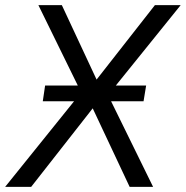

<svg xmlns="http://www.w3.org/2000/svg" viewBox="-44 -725 721 745"><path d="M-24 0 282 -380 281 -346 105 -705H196L336 -405H322L557 -705H657L365 -343V-377L550 0H459L309 -319H327L77 0ZM122 -332 131 -393H523L513 -332Z"/></svg>

Font: Nunito Sans 10pt SemiCondensed
Style: Italic
Weight: 400
Width: 4
Italic angle: -9°
Designer: Vernon Adams
Foundry: Vernon Adams
Version: Version 3.101;gftools[0.9.27]